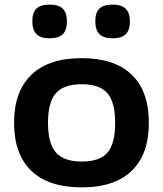

<svg xmlns="http://www.w3.org/2000/svg" viewBox="-20 -802 707 832"><path d="M195 -636Q156 -636 138 -654Q120 -672 120 -710Q120 -748 138 -765Q156 -782 195 -782Q235 -782 252.5 -764Q270 -746 270 -710Q270 -672 252.5 -654Q235 -636 195 -636ZM468 -636Q429 -636 411 -654Q393 -672 393 -710Q393 -748 411 -765Q429 -782 468 -782Q507 -782 525 -764Q543 -746 543 -710Q543 -672 525 -654Q507 -636 468 -636ZM334 10Q191 10 116 -61.5Q41 -133 41 -270Q41 -406 116 -478Q191 -550 334 -550Q476 -550 550.5 -478.5Q625 -407 625 -270Q625 -133 550.5 -61.5Q476 10 334 10ZM334 -102Q412 -102 445.5 -140.5Q479 -179 479 -270Q479 -360 445 -398.5Q411 -437 334 -437Q257 -437 222.5 -398.5Q188 -360 188 -270Q188 -180 222.5 -141Q257 -102 334 -102Z"/></svg>

Font: Encode Sans Wide
Style: SemiBold
Weight: 600
Designer: Pablo Impallari, Andres Torresi
Foundry: Pablo Impallari, Andres Torresi
Version: Version 1.000; ttfautohint (v1.00) -l 8 -r 50 -G 200 -x 14 -